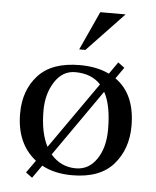

<svg xmlns="http://www.w3.org/2000/svg" viewBox="-52 -721 648 800"><g transform="rotate(5 272.5 -321.0)"><path d="M335 -677H441L287 -515H261ZM360 -377Q322 -419 253 -419Q200 -419 167.5 -368.5Q135 -318 135 -248Q135 -156 165 -99ZM380 -348 185 -69Q227 -20 290 -20Q344 -20 377 -68.5Q410 -117 410 -193Q410 -294 380 -348ZM422 -408Q506 -349 506 -216Q506 -119 449.5 -54.5Q393 10 277 10Q203 10 150 -19L112 35L85 15L122 -37Q39 -102 39 -228Q39 -325 96 -387.5Q153 -450 270 -450Q341 -450 393 -425L428 -475L455 -455Z"/></g></svg>

Font: Judson
Style: Regular
Weight: 400
Version: Version 20110429